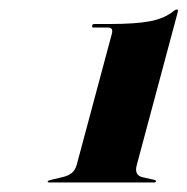

<svg xmlns="http://www.w3.org/2000/svg" viewBox="-20 -738 394 404"><path d="M177.5 -680Q172.5 -680 174 -684Q174 -687.5 179 -687.5H211Q264.5 -687.5 295.2 -693.2Q326 -699 345 -714.5Q347 -715.5 348.5 -716.8Q350 -718 352 -718Q355.5 -718 354 -712.5L268 -391.5Q261.5 -369 280.5 -365L305 -359.5Q309 -358 308.5 -356.5Q307.5 -354 303.5 -354H84.5Q79.5 -354 80.5 -356.5Q81 -358 87 -359.5L110.5 -365Q122 -367.5 130 -373.2Q138 -379 141.5 -391.5L215.5 -667.5Q218.5 -680 207.5 -680Z"/></svg>

Font: Fraunces 144pt Black
Style: Italic
Weight: 900
Italic angle: -16°
Version: Version 1.000;[0bf87f6ff]